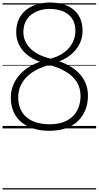

<svg xmlns="http://www.w3.org/2000/svg" viewBox="-20 -1022 785 1528"><path d="M373 19Q302 19 245.5 1Q189 -17 148.5 -51Q108 -85 87 -134.5Q66 -184 66 -246Q66 -290 80.5 -332Q95 -374 123.5 -411.5Q152 -449 195.5 -479Q239 -509 298 -530Q235 -553 192.5 -589Q150 -625 129.5 -670Q109 -715 109 -765Q109 -825 130 -869.5Q151 -914 188.5 -943.5Q226 -973 274.5 -987.5Q323 -1002 377 -1002Q431 -1002 478.5 -989Q526 -976 561.5 -948.5Q597 -921 617 -878Q637 -835 637 -776Q637 -741 626.5 -706.5Q616 -672 593.5 -640Q571 -608 536 -580.5Q501 -553 452 -534Q530 -506 580.5 -465Q631 -424 655.5 -372.5Q680 -321 680 -262Q680 -197 658.5 -145Q637 -93 597.5 -56Q558 -19 501 0Q444 19 373 19ZM374 -33Q432 -33 477.5 -48Q523 -63 555 -92.5Q587 -122 604 -164.5Q621 -207 621 -260Q621 -322 591 -369.5Q561 -417 505 -451Q449 -485 372 -505Q314 -489 268.5 -465Q223 -441 191 -408Q159 -375 142 -335Q125 -295 125 -248Q125 -196 142 -156Q159 -116 191.5 -88.5Q224 -61 270.5 -47Q317 -33 374 -33ZM382 -555Q449 -573 493 -607Q537 -641 558.5 -684.5Q580 -728 580 -776Q580 -823 563.5 -856.5Q547 -890 518.5 -911Q490 -932 452.5 -941.5Q415 -951 375 -951Q333 -951 295.5 -939.5Q258 -928 229 -905.5Q200 -883 183 -848Q166 -813 166 -766Q166 -719 189.5 -677.5Q213 -636 261 -604.5Q309 -573 382 -555ZM0 476H745V486H0ZM0 -20H745V0H0ZM0 -505H745V-500H0ZM0 -996H745V-986H0Z"/></svg>

Font: Playwrite PL Guides
Style: Regular
Weight: 400
Designer: Veronika Burian, José Scaglione
Foundry: TypeTogether
Version: Version 1.003